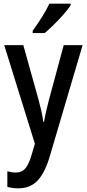

<svg xmlns="http://www.w3.org/2000/svg" viewBox="-20 -786 473 1046"><path d="M3 -540H107L190 -243Q198 -213 205 -182.5Q212 -152 216 -122H220Q224 -148 231 -178.5Q238 -209 247 -243L327 -540H430L249 73Q223 158 183.5 199Q144 240 80 240Q63 240 48.5 238Q34 236 20 232V147Q30 150 41.5 152Q53 154 65 154Q99 154 118.5 131Q138 108 153 55L170 -3ZM365 -757Q352 -737 327 -708.5Q302 -680 274 -652.5Q246 -625 224 -606H158V-618Q184 -654 208.5 -693Q233 -732 249 -766H365Z"/></svg>

Font: Noto Sans Ethiopic Condensed Medium
Style: Regular
Weight: 500
Width: 3
Designer: Monotype Design Team
Foundry: Monotype Imaging Inc.
Version: Version 2.102; ttfautohint (v1.8.4.7-5d5b)